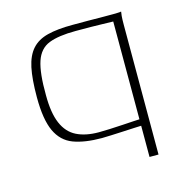

<svg xmlns="http://www.w3.org/2000/svg" viewBox="-82 -477 630 660"><g transform="rotate(-15 232.5 -147.0)"><path d="M371 107V-4Q364 -4 346.5 -3Q329 -2 306.5 -1Q284 0 263 1Q242 2 230 2Q169 2 129 -13Q89 -28 69.5 -70Q50 -112 50 -191Q50 -256 58.5 -296Q67 -336 87.5 -359Q108 -382 143.5 -391Q179 -400 232 -400Q258 -400 287 -400Q316 -400 342 -399.5Q368 -399 385.5 -399.5Q403 -400 406 -401Q405 -397 404 -386Q403 -375 403 -354V107ZM225 -20Q240 -20 263.5 -21Q287 -22 310.5 -23.5Q334 -25 351 -26Q368 -27 371 -27V-375Q360 -375 331 -376Q302 -377 238 -377Q177 -377 142.5 -363.5Q108 -350 94.5 -309.5Q81 -269 82 -190Q82 -127 98 -89.5Q114 -52 146 -36Q178 -20 225 -20Z"/></g></svg>

Font: Genos ExtraLight
Style: Regular
Weight: 250
Designer: Robert E. Leuschke
Foundry: Robert E. Leuschke
Version: Version 1.010